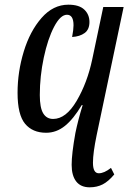

<svg xmlns="http://www.w3.org/2000/svg" viewBox="-20 -790 548 820"><path d="M286 -86Q286 -133 302 -222Q313 -276 333 -341H329Q294 -282 257.5 -252.5Q221 -223 177 -223Q119 -223 87 -261.5Q55 -300 55 -394Q55 -483 81.5 -570Q108 -657 157.5 -713.5Q207 -770 272 -770Q318 -770 340 -749Q362 -728 362 -696Q362 -664 341.5 -649Q321 -634 288 -632Q294 -664 294 -682Q294 -727 266 -727Q238 -727 211 -675.5Q184 -624 167 -544Q150 -464 150 -384Q150 -330 164.5 -306Q179 -282 207 -282Q262 -282 307.5 -359.5Q353 -437 374 -537L421 -760H508L393 -214Q377 -137 377 -95Q377 -50 402 -50Q425 -50 454 -73L468 -45Q443 -15 418.5 -2.5Q394 10 363 10Q325 10 305.5 -15Q286 -40 286 -86Z"/></svg>

Font: Noto Serif Cond
Style: Italic
Weight: 400
Width: 3
Italic angle: -12°
Designer: Monotype Design Team
Foundry: Monotype Imaging Inc.
Version: Version 1.001